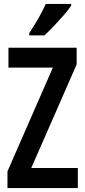

<svg xmlns="http://www.w3.org/2000/svg" viewBox="-20 -957 432 977"><path d="M376 0H18V-85L249 -613H23V-714H370V-629L139 -102H376ZM342 -928Q329 -908 305 -880.5Q281 -853 254.5 -825Q228 -797 206 -777H129V-789Q156 -829 177 -866.5Q198 -904 213 -937H342Z"/></svg>

Font: Noto Sans Sinhala ExtraCondensed SemiBold
Style: Regular
Weight: 600
Width: 2
Designer: Jelle Bosma - Monotype Design Team
Foundry: Monotype Imaging Inc.
Version: Version 2.006; ttfautohint (v1.8.4.7-5d5b)